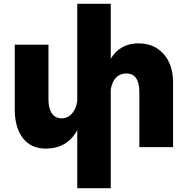

<svg xmlns="http://www.w3.org/2000/svg" viewBox="-20 -777 992 1014"><path d="M712 -548Q794 -548 844 -492Q894 -436 894 -341V0H716V-290Q716 -389 647 -389Q580 -388 565 -305V217H388V-90Q337 6 224 8Q144 8 101 -47.5Q58 -103 58 -199V-541H236V-250Q236 -204 254 -178Q272 -152 306 -152Q339 -153 360.5 -177.5Q382 -202 388 -243V-757H565V-467Q614 -548 712 -548Z"/></svg>

Font: Montserrat arm
Style: Bold
Weight: 700
Designer: Julieta Ulanovsky
Foundry: Julieta Ulanovsky
Version: Version 6.000;PS 006.000;hotconv 1.0.88;makeotf.lib2.5.64775